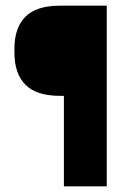

<svg xmlns="http://www.w3.org/2000/svg" viewBox="-20 -659 456 679"><path d="M193 -320Q108.5 -320 69.8 -359.5Q31 -399 31 -472.5V-487Q31 -560.5 69.8 -599.8Q108.5 -639 193.5 -639H242L242.5 -320ZM357.5 0H206V-639H357.5Z"/></svg>

Font: Anek Telugu Medium
Style: Bold
Weight: 700
Version: Version 1.003